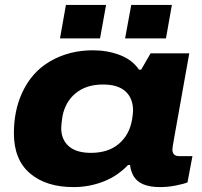

<svg xmlns="http://www.w3.org/2000/svg" viewBox="-20 -743 817 775"><path d="M222.2 -587.9 246.1 -723.1H408.2L383.8 -587.9ZM484.9 -587.9 509.8 -723.1H673.8L649.9 -587.9ZM276.9 12.2Q166 12.2 101.1 -43.2Q36.1 -98.6 36.1 -205.1Q36.1 -295.4 68.8 -367.2Q107.4 -452.6 183.6 -496.3Q259.8 -540 355 -540Q413.6 -540 463.9 -520.8Q514.2 -501.5 541 -461.9H549.8L587.9 -527.8H744.1L723.1 -411.1Q715.3 -366.2 702.9 -297.4Q690.4 -228.5 683.1 -187Q675.8 -145.5 675.8 -140.1Q675.8 -112.8 703.1 -112.8H756.8L736.8 -6.8Q719.7 0 688.5 6.1Q657.2 12.2 626 12.2Q546.4 12.2 520 -30.8Q507.8 -51.8 504.9 -77.1H497.1Q453.6 -31.7 396.5 -9.8Q339.4 12.2 276.9 12.2ZM347.2 -126Q417 -126 460 -162.6Q502.9 -199.2 513.2 -261.2Q517.1 -284.2 517.1 -296.9Q517.1 -346.2 486.6 -374Q456.1 -401.9 396 -401.9Q328.1 -401.9 285.4 -366.7Q242.7 -331.5 231.9 -272Q227.1 -239.7 227.1 -226.1Q227.1 -179.7 257.6 -152.8Q288.1 -126 347.2 -126Z"/></svg>

Font: Archivo Expanded ExtraBold
Style: Italic
Weight: 800
Width: 7
Italic angle: -10°
Designer: Hector Gatti
Foundry: Omnibus-Type
Version: Version 2.001